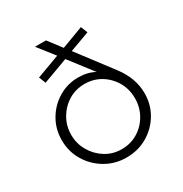

<svg xmlns="http://www.w3.org/2000/svg" viewBox="-162 -805 892 937"><g transform="rotate(-30 283.5 -336.0)"><path d="M284 10Q220 10 167 -21Q114 -52 82.5 -104.5Q51 -157 51 -221Q51 -284 81.5 -335.5Q112 -387 162.5 -417Q213 -447 273 -447Q325 -447 365 -425L264 -556L123 -504L108 -542L238 -590L166 -682H228L285 -607L408 -653L423 -615L311 -574L458 -380Q516 -303 516 -219Q516 -155 485 -103Q454 -51 401.5 -20.5Q349 10 284 10ZM284 -37Q334 -37 374.5 -61.5Q415 -86 439 -128Q463 -170 463 -221Q463 -272 439 -313.5Q415 -355 374.5 -379.5Q334 -404 284 -404Q234 -404 193.5 -379.5Q153 -355 128.5 -313Q104 -271 104 -221Q104 -171 128.5 -129Q153 -87 193.5 -62Q234 -37 284 -37Z"/></g></svg>

Font: Outfit ExtraLight
Style: Regular
Weight: 200
Designer: Rodrigo Fuenzalida
Foundry: fragTYPE
Version: Version 1.100; ttfautohint (v1.8.4.7-5d5b);gftools[0.9.27]